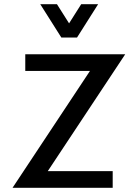

<svg xmlns="http://www.w3.org/2000/svg" viewBox="-20 -900 660 920"><path d="M580.1 -640.1 209 -80.1H520V0H40L411.1 -560.1H101.1V-640.1ZM450.2 -879.9 349.1 -720.2H273.9L172.9 -879.9H252.9L311 -788.1L369.1 -879.9Z"/></svg>

Font: Laconic
Style: Regular
Weight: 400
Designer: Robby Woodard
Version: Version 1.000